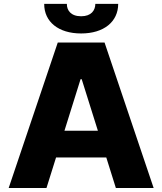

<svg xmlns="http://www.w3.org/2000/svg" viewBox="-20 -940 812 960"><path d="M385.7 -772.7C499.3 -772.7 570.7 -831.3 571 -920.5H456.7C456.3 -888.1 436.4 -858.7 385.7 -858.7C333.5 -858.7 313.9 -889.2 314.3 -920.5H201C200.6 -831.3 272 -772.7 385.7 -772.7ZM559.3 0H748.2L502.8 -727.3H268.8L23.4 0H212.4L260.3 -152.7H511.4ZM302.2 -286.2 382.8 -544H388.5L469.5 -286.2Z"/></svg>

Font: TID UI Extra Bold
Style: Regular
Weight: 800
Designer: The TID Project Authors
Foundry: Bakken & Bæck
Version: Version 1.001;hotconv 1.0.109;makeotfexe 2.5.65596